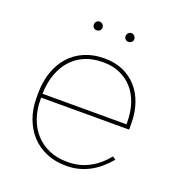

<svg xmlns="http://www.w3.org/2000/svg" viewBox="-125 -783 832 892"><g transform="rotate(20 291.0 -336.5)"><path d="M297 5H301Q331 5 359 -2Q387 -9 412.5 -22.5Q438 -36 461 -55.5Q484 -75 505 -100L489 -110Q452 -64 404.5 -39Q357 -14 302 -14H296Q247 -14 207.5 -31Q168 -48 140 -78.5Q112 -109 97 -152Q82 -195 82 -247V-253H517V-283Q517 -337 501.5 -382Q486 -427 457.5 -458.5Q429 -490 389 -507.5Q349 -525 300 -525H296Q243 -525 199.5 -506.5Q156 -488 125.5 -454Q95 -420 78.5 -372Q62 -324 62 -265V-245Q62 -190 79 -144Q96 -98 126.5 -65Q157 -32 200.5 -13.5Q244 5 297 5ZM82 -272Q83 -325 98.5 -368.5Q114 -412 141.5 -442.5Q169 -473 207.5 -489.5Q246 -506 294 -506H300Q345 -506 381 -490Q417 -474 443 -445Q469 -416 483 -374.5Q497 -333 497 -283V-272ZM217 -635Q226 -635 232.5 -641Q239 -647 239 -656Q239 -665 232.5 -671.5Q226 -678 217 -678Q208 -678 202 -671.5Q196 -665 196 -656Q196 -647 202 -641Q208 -635 217 -635ZM374 -635Q383 -635 389.5 -641Q396 -647 396 -656Q396 -665 389.5 -671.5Q383 -678 374 -678Q365 -678 359 -671.5Q353 -665 353 -656Q353 -647 359 -641Q365 -635 374 -635Z"/></g></svg>

Font: Fixel Variable
Style: Regular
Weight: 100
Width: 3
Designer: AlfaBravo + MacPaw
Foundry: Kyrylo Tkachov, Marchela Mozhyna, Serhii Makarenko, Maria Weinstein, Zakhar Kryvoshyya
Version: Version 1.211